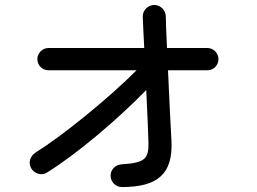

<svg xmlns="http://www.w3.org/2000/svg" viewBox="-20 -760 1040 776"><path d="M473 -4C617 -4 679 -57 673 -189C669 -257 664 -370 659 -476H818C843 -476 863 -496 863 -521C863 -545 843 -566 818 -566H655C652 -617 651 -663 650 -695C649 -720 628 -740 603 -740C577 -739 556 -718 557 -692C558 -666 560 -620 563 -566H176C151 -566 131 -545 131 -521C131 -496 151 -476 176 -476H532C413 -357 229 -209 123 -143C102 -129 93 -103 106 -80C119 -58 147 -49 169 -62C293 -139 456 -278 571 -396C575 -311 579 -230 580 -185C582 -116 563 -102 473 -96C448 -95 427 -76 427 -50C427 -25 447 -4 473 -4Z"/></svg>

Font: 寒蝉半圆体
Style: Regular
Weight: 400
Designer: Yoshimichi Ohira & Warren
Foundry: ChillType
Version: Version 1.800;Glyphs 3.1.1 (3135)